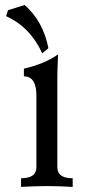

<svg xmlns="http://www.w3.org/2000/svg" viewBox="-20 -737 344 757"><path d="M266.6 0Q225.6 -2.9 166 -3.4Q106.4 -2.9 63 0V-34.2Q123.5 -34.2 123.5 -77.1V-360.4Q123.5 -436 74.2 -436V-466.3Q155.3 -484.9 209 -522.5Q206.1 -463.4 206.1 -431.6V-77.1Q206.1 -34.2 266.6 -34.2ZM146.5 -526.9Q98.6 -630.9 3.9 -673.3L11.7 -696.8L77.1 -717.3Q149.9 -653.8 170.9 -546.9Z"/></svg>

Font: Kelvinch
Style: Regular
Weight: 400
Designer: Paul James MIller
Foundry: High-Logic / Made with FontCreator
Version: Version 3.30 September 23, 2016